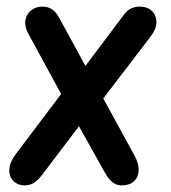

<svg xmlns="http://www.w3.org/2000/svg" viewBox="-20 -561 518 581"><path d="M54 0Q40 0 28.5 -7Q17 -14 11.5 -27Q6 -40 9.2 -57.2Q12.5 -74.5 28 -95L165 -276.5L66 -458.5Q54 -480 56.8 -498.8Q59.5 -517.5 73.5 -529.2Q87.5 -541 109 -541Q140.5 -541 158 -509L238.5 -361.5L356.5 -518.5Q366 -531 378 -536Q390 -541 401.5 -541Q426 -541 439.8 -527.8Q453.5 -514.5 453.2 -493.5Q453 -472.5 435 -449.5L292.5 -263L385.5 -93Q400 -67.5 399.5 -46.2Q399 -25 385.5 -12.5Q372 0 348 0Q333.5 0 321.5 -8.8Q309.5 -17.5 297.5 -38.5L219 -179L107.5 -32Q93.5 -14 81.5 -7Q69.5 0 54 0Z"/></svg>

Font: Edu SA Hand Medium
Style: Regular
Weight: 500
Designer: Tina and Corey Anderson, Eben Sorkin, Mirko Velimirovic
Foundry: Google for Education
Version: Version 2.000